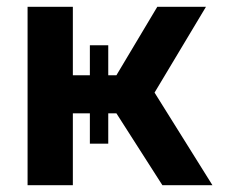

<svg xmlns="http://www.w3.org/2000/svg" viewBox="-20 -544 666 564"><path d="M61 0V-524H194V-323H244V-411H298V-323H322L442 -524H585L434 -272L604 0H457L322 -211H298V-122H244V-211H194V0Z"/></svg>

Font: Rising Sun
Style: Bold
Weight: 700
Designer: Matt McInerney, Pablo Impallari, Rodrigo Fuenzalida (Raleway font), Stephen Hutchings (Greek), Cristiano Sobral (main ch
Foundry: The Rising Sun Project Authors
Version: Version 4.327; ttfautohint (v1.8.4.7-5d5b-dirty)